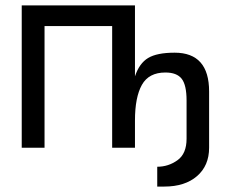

<svg xmlns="http://www.w3.org/2000/svg" viewBox="-20 -544 830 707"><path d="M559 70Q600 70 633.5 46Q667 22 667 -33V-174Q667 -231 649 -254Q631 -277 589 -277Q528 -277 502.5 -231.5Q477 -186 477 -100V0H393V-448H144V0H60V-524H477V-263Q493 -311 525.5 -330.5Q558 -350 623 -350Q750 -350 750 -207V0Q750 66 705.5 104.5Q661 143 585 143H559Z"/></svg>

Font: Autonym
Style: Regular
Weight: 500
Version: Version 1.0.20131126